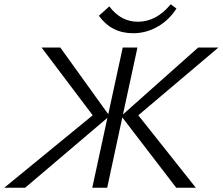

<svg xmlns="http://www.w3.org/2000/svg" viewBox="-44 -881 1045 901"><path d="M391 -340 151 -658H239L464 -345L532 -658H601L533 -344L886 -658H981L605 -340L875 0H783L530 -330L459 0H389L460 -328L74 0H-24ZM420 -807 469 -851Q523 -779 603 -779Q690 -779 757 -861L784 -841Q749 -786 695 -755.5Q641 -725 581 -725Q479 -725 420 -807Z"/></svg>

Font: LXGW Bright GB
Style: Italic
Weight: 400
Italic angle: -12°
Designer: Christian Thalmann (Catharsis Fonts)
Foundry: LXGW / Christian Thalmann (Catharsis Fonts) / Fontworks Inc.
Version: Version 5.510